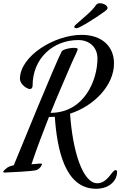

<svg xmlns="http://www.w3.org/2000/svg" viewBox="-80 -977 742 1184"><path d="M228 -256C238 -256 248 -256 258 -257C272 -56 320 187 512 187C605 187 642 127 642 85C642 79 641 72 632 72C611 72 584 153 520 153C430 153 368 -44 352 -276C501 -324 623 -451 623 -586C623 -689 551 -762 423 -762C254 -762 43 -630 43 -491C43 -457 87 -428 104 -428C116 -428 121 -438 121 -449C121 -616 246 -730 403 -730C473 -730 521 -684 521 -617C521 -484 441 -282 232 -281C273 -383 316 -481 359 -581C381 -633 405 -674 398 -677C386 -689 313 -677 301 -661C261 -585 47 -60 5 42C-24 48 -35 56 -39 60C-62 77 -67 89 -48 87C-30 86 129 80 147 71C167 62 175 47 179 36C183 28 159 33 114 36C148 -65 185 -162 222 -256ZM514 -948C481 -901 437 -871 384 -822C380 -818 378 -815 378 -811C378 -807 382 -803 390 -803C394 -803 400 -804 408 -808C471 -839 573 -909 580 -919C582 -922 583 -925 583 -928C583 -944 557 -957 536 -957C527 -957 518 -954 514 -948Z"/></svg>

Font: Mervale Script
Style: Regular
Weight: 400
Designer: Astigmatic (AOETI)
Foundry: Astigmatic (AOETI)
Version: Version 1.000